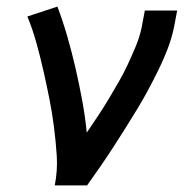

<svg xmlns="http://www.w3.org/2000/svg" viewBox="-20 -562 590 582"><path d="M146 0Q155 -46 152 -90.5Q149 -135 143.5 -178Q138 -221 129.5 -263.5Q121 -306 111.5 -348Q102 -390 90.5 -431.5Q79 -473 63 -512L154 -542Q171 -497 184.5 -450Q198 -403 209 -355Q220 -307 229 -258.5Q238 -210 243 -160Q260 -185 277 -210.5Q294 -236 309.5 -262Q325 -288 340 -314Q355 -340 367.5 -367Q380 -394 391.5 -421.5Q403 -449 409 -477L419 -530H517L507 -477Q500 -445 488 -413.5Q476 -382 461 -351.5Q446 -321 430 -291Q414 -261 396 -231.5Q378 -202 359.5 -172.5Q341 -143 322.5 -114.5Q304 -86 284 -57Q264 -28 244 0Z"/></svg>

Font: Lode Dark Term
Style: Bold Italic
Weight: 700
Italic angle: -11°
Monospace: yes
Designer: Belleve Invis
Foundry: Belleve Invis
Version: Version 29.2.0